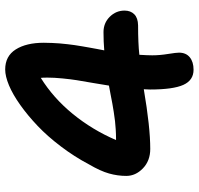

<svg xmlns="http://www.w3.org/2000/svg" viewBox="-33 -735 766 740"><g transform="rotate(-90 350.0 -365.0)"><path d="M451.2 -2Q410.6 -2 392.8 -41.5Q375 -81.1 375 -169.9Q375 -173.8 375.5 -181.9Q376 -189.9 376 -193.8Q230.5 -168.9 146 -168.9Q100.6 -168.9 71.3 -197Q42 -225.1 42 -261.2Q42 -294.4 51.3 -327.6Q60.5 -360.8 86.9 -405.8Q116.2 -461.4 155.3 -512.9Q194.3 -564.5 234.6 -602.8Q274.9 -641.1 315.4 -669.9Q356 -698.7 391.1 -713.4Q426.3 -728 452.1 -728Q503.9 -728 529.5 -687.3Q555.2 -646.5 555.2 -579.1Q555.2 -563.5 554.4 -547.1Q553.7 -530.8 552.7 -518.3Q551.8 -505.9 549.6 -487.5Q547.4 -469.2 546.1 -460Q544.9 -450.7 541.3 -430.2Q537.6 -409.7 536.6 -403.3Q535.6 -397 531.2 -373.8Q526.9 -350.6 525.9 -346.2Q559.1 -349.1 596.2 -349.1Q631.3 -349.1 655.3 -325Q679.2 -300.8 679.2 -268.1Q679.2 -244.6 665 -230.5Q650.9 -216.3 622.1 -215.8Q552.7 -215.8 508.8 -210.9Q506.8 -178.7 506.8 -161.1Q506.8 -132.3 512 -100.6Q517.1 -68.8 517.1 -58.1Q517.1 -31.2 499.3 -16.6Q481.4 -2 451.2 -2ZM420.9 -564.9Q420.9 -583 419.9 -590.8Q342.8 -543 281.2 -467.8Q219.7 -392.6 180.2 -300.8H186Q203.1 -300.8 221.4 -302Q239.7 -303.2 253.2 -304.7Q266.6 -306.2 288.6 -309.6Q310.5 -313 320.3 -314.9Q330.1 -316.9 356.2 -321.8Q382.3 -326.7 390.1 -328.1Q393.1 -348.1 400.1 -388.7Q407.2 -429.2 410.9 -452.1Q414.6 -475.1 417.7 -507.1Q420.9 -539.1 420.9 -564.9Z"/></g></svg>

Font: Shantell Sans Bouncy
Style: Regular
Weight: 600
Designer: Stephen Nixon, Anya Danilova, Shantell Martin
Foundry: Arrow Type
Version: Version 1.006;[9816181b4]